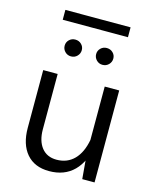

<svg xmlns="http://www.w3.org/2000/svg" viewBox="-124 -930 830 1019"><g transform="rotate(15 290.5 -420.5)"><path d="M465.3 -844.5H107V-790.3H465.3ZM152.4 -660.4Q152.4 -641.3 165.9 -627.5Q179.5 -613.7 199.3 -613.7Q219.4 -613.7 232.9 -627.5Q246.5 -641.3 246.5 -660.4Q246.5 -679.4 232.9 -692.7Q219.4 -706 199.3 -706Q179.5 -706 165.9 -692.7Q152.4 -679.4 152.4 -660.4ZM325.4 -660.4Q325.4 -641.3 339 -627.5Q352.5 -613.7 372.3 -613.7Q392.4 -613.7 406.1 -627.5Q419.7 -641.3 419.7 -660.4Q419.7 -679.4 406.1 -692.7Q392.4 -706 372.3 -706Q352.5 -706 339 -692.7Q325.4 -679.4 325.4 -660.4ZM493.6 -505.4H414V-139L426 0H493.6ZM76.1 -188.3Q76.1 -98.2 119.9 -46.8Q163.8 4.5 244.1 4.5Q328.2 4.5 379.9 -47.1Q431.6 -98.8 450 -200.9L414.3 -213.5Q401.3 -141.6 363.5 -102.9Q325.7 -64.2 266.6 -64.2Q214 -64.2 184.7 -101Q155.5 -137.9 155.5 -201.3V-505.4H76.1Z"/></g></svg>

Font: Estedad-FD VF
Style: Regular
Weight: 100
Designer: Amin Abedi
Version: Version 7.3